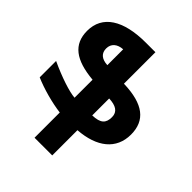

<svg xmlns="http://www.w3.org/2000/svg" viewBox="-258 -865 1259 1259"><g transform="rotate(45 371.5 -235.5)"><path d="M444 -422V-714H356C145 -714 28 -637 28 -497C28 -371 112 -310 280 -295V-128C227 -132 127 -165 24 -213V-61C97 -29 200 -1 280 9V243H444V9C612 -3 713 -83 713 -219C713 -349 629 -417 444 -422ZM198 -503C198 -549 231 -575 281 -578V-431C225 -434 198 -460 198 -503ZM444 -128V-285C507 -283 544 -261 544 -212C544 -157 520 -130 444 -128Z"/></g></svg>

Font: Noto Sans Armenian Condensed Black
Style: Regular
Weight: 900
Width: 3
Designer: Monotype Design Team
Foundry: Monotype Imaging Inc.
Version: Version 2.008